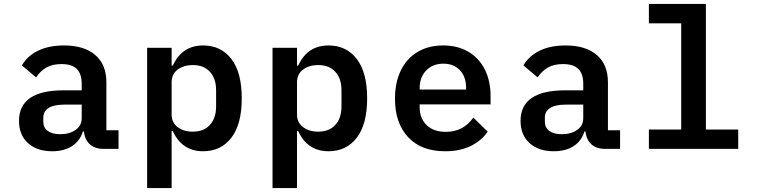

<svg xmlns="http://www.w3.org/2000/svg" viewBox="-20 -760 3880 980"><path d="M408 -89H403Q388 -40 347.5 -14Q307 12 246 12Q169 12 123 -29.5Q77 -71 77 -143Q77 -299 305 -299H397V-333Q397 -383 372 -408Q347 -433 294 -433Q248 -433 217 -415.5Q186 -398 164 -365L92 -426Q117 -472 172 -500Q227 -528 307 -528Q409 -528 466 -479.5Q523 -431 523 -340V-95H585V0H510Q464 0 438.5 -23.5Q413 -47 408 -89ZM288 -75Q335 -75 366 -97Q397 -119 397 -156V-226H308Q255 -226 228 -209Q201 -192 201 -159V-139Q201 -108 224 -91.5Q247 -75 288 -75Z M731 -516H856V-425H862Q909 -528 1017 -528Q1108 -528 1161 -459Q1214 -390 1214 -258Q1214 -126 1161 -57Q1108 12 1017 12Q909 12 862 -91H856V200H731ZM964 -88Q1020 -88 1051.5 -122.5Q1083 -157 1083 -217V-299Q1083 -359 1051.5 -393.5Q1020 -428 964 -428Q918 -428 887 -405Q856 -382 856 -340V-176Q856 -134 887 -111Q918 -88 964 -88Z M1371 -516H1496V-425H1502Q1549 -528 1657 -528Q1748 -528 1801 -459Q1854 -390 1854 -258Q1854 -126 1801 -57Q1748 12 1657 12Q1549 12 1502 -91H1496V200H1371ZM1604 -88Q1660 -88 1691.5 -122.5Q1723 -157 1723 -217V-299Q1723 -359 1691.5 -393.5Q1660 -428 1604 -428Q1558 -428 1527 -405Q1496 -382 1496 -340V-176Q1496 -134 1527 -111Q1558 -88 1604 -88Z M1996 -256Q1996 -339 2026 -400.5Q2056 -462 2111.5 -495Q2167 -528 2242 -528Q2316 -528 2370.5 -496Q2425 -464 2454.5 -405.5Q2484 -347 2484 -269V-227H2122V-213Q2122 -156 2157.5 -121.5Q2193 -87 2256 -87Q2345 -87 2396 -160L2469 -88Q2439 -43 2384 -15.5Q2329 12 2252 12Q2130 12 2063 -60Q1996 -132 1996 -256ZM2359 -303V-312Q2359 -368 2327.5 -401.5Q2296 -435 2243 -435Q2189 -435 2155.5 -400.5Q2122 -366 2122 -310V-303Z M2968 -89H2963Q2948 -40 2907.5 -14Q2867 12 2806 12Q2729 12 2683 -29.5Q2637 -71 2637 -143Q2637 -299 2865 -299H2957V-333Q2957 -383 2932 -408Q2907 -433 2854 -433Q2808 -433 2777 -415.5Q2746 -398 2724 -365L2652 -426Q2677 -472 2732 -500Q2787 -528 2867 -528Q2969 -528 3026 -479.5Q3083 -431 3083 -340V-95H3145V0H3070Q3024 0 2998.5 -23.5Q2973 -47 2968 -89ZM2848 -75Q2895 -75 2926 -97Q2957 -119 2957 -156V-226H2868Q2815 -226 2788 -209Q2761 -192 2761 -159V-139Q2761 -108 2784 -91.5Q2807 -75 2848 -75Z M3292 -99H3457V-641H3292V-740H3583V-99H3748V0H3292Z"/></svg>

Font: Writer SemiBold
Style: Regular
Weight: 600
Monospace: yes
Designer: Mike Abbink, Paul van der Laan, Pieter van Rosmalen
Foundry: Bold Monday
Version: Version 2.001 2020